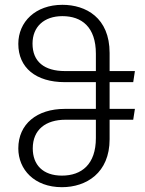

<svg xmlns="http://www.w3.org/2000/svg" viewBox="-20 -765 601 797"><path d="M435 -313V-424H533L540 -470H435V-545C435 -692 336 -745 239 -745C127 -745 56 -674 56 -583C56 -484 129 -424 249 -424H378V-313H249C133 -313 56 -250 56 -149C56 -62 122 12 237 12C338 12 435 -47 435 -187V-268H533L540 -313ZM250 -470C164 -470 115 -509 115 -584C115 -654 163 -698 239 -698C319 -698 378 -653 378 -542V-470ZM378 -192C378 -83 319 -36 237 -36C158 -36 116 -81 116 -149C116 -227 170 -268 252 -268H378Z"/></svg>

Font: FiraGO Light
Style: Regular
Weight: 300
Designer: bBox Type
Foundry: bBox Type GmbH
Version: Version 1.001;PS 001.001;hotconv 1.0.88;makeotf.lib2.5.64775